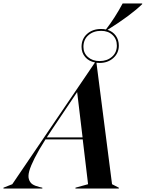

<svg xmlns="http://www.w3.org/2000/svg" viewBox="-104 -1087 840 1107"><path d="M470.2 -724.1Q458 -724.1 452.1 -725.1L542 -24.9L581.1 -4.9V0H331.1V-4.9L403.8 -24.9L373 -283.2H158.2Q118.2 -220.2 95.5 -175Q72.8 -129.9 64.7 -100.6Q56.6 -71.3 63 -52.5Q69.3 -33.7 83.5 -24.4Q97.7 -15.1 123 -8.8L140.1 -4.9V0H-84V-4.9L-33.2 -24.9L443.8 -727.1Q408.2 -733.4 387.2 -758.1Q366.2 -782.7 366.2 -816.9Q366.2 -862.8 397.9 -891.4Q429.7 -919.9 479 -919.9Q493.7 -919.9 506.8 -917Q558.6 -983.9 603 -1066.9H715.8V-1063Q647.5 -997.1 516.1 -915Q546.4 -905.3 563.7 -881.1Q581.1 -856.9 581.1 -824.2Q581.1 -780.8 549.3 -752.4Q517.6 -724.1 470.2 -724.1ZM166 -294.9H372.1L340.8 -556.2L192.9 -335.9Q174.8 -309.6 166 -294.9ZM377 -816.9Q377 -781.2 403.1 -758.1Q429.2 -734.9 470.2 -734.9Q513.2 -734.9 541.5 -759.5Q569.8 -784.2 569.8 -824.2Q569.8 -861.8 544.7 -885.5Q519.5 -909.2 479 -909.2Q434.6 -909.2 405.8 -884Q377 -858.9 377 -816.9Z"/></svg>

Font: Nyght Serif Medium Italic
Style: Regular
Weight: 500
Italic angle: -16°
Designer: Maksym Kobuzan
Version: Version 0.410;Glyphs 3.1.2 (3151)